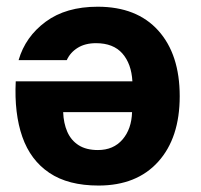

<svg xmlns="http://www.w3.org/2000/svg" viewBox="-20 -558 610 583"><path d="M382 -311.1H27.8Q23 -213.4 47.8 -142.5Q72.7 -71.5 129.9 -33.1Q187.1 5.4 279.1 5.4Q395.2 5.4 460.4 -67Q525.7 -139.4 525.7 -265.9Q525.7 -392.9 460.6 -465.2Q395.5 -537.6 276.6 -537.6Q180.4 -537.6 118.8 -492.1Q57.1 -446.6 36.5 -375.5H182.8Q193.2 -398.7 215.9 -412.8Q238.6 -426.9 271.5 -426.9Q324.1 -426.9 351.6 -395.6Q379.1 -364.2 382 -311.1ZM381 -217.6Q379.5 -166.4 352 -134.4Q324.4 -102.4 277.4 -102.4Q241.9 -102.4 218.9 -117Q195.9 -131.6 184.4 -157.7Q173 -183.8 171.8 -217.6Z"/></svg>

Font: Estedad VF
Style: Regular
Weight: 100
Designer: Amin Abedi
Version: Version 7.3